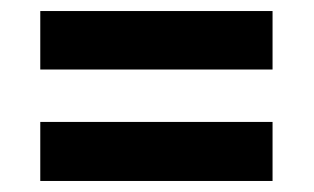

<svg xmlns="http://www.w3.org/2000/svg" viewBox="-20 -445 570 348"><path d="M53 -425H474V-319H53ZM53 -224H474V-117H53Z"/></svg>

Font: Panefresco 750wt
Style: Regular
Weight: 750
Foundry: Campivisivi & Chank Co
Version: Version 1.000